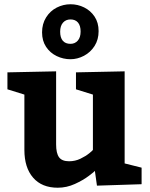

<svg xmlns="http://www.w3.org/2000/svg" viewBox="-20 -877 709 907"><path d="M15.1 -535.2 245.1 -540V-194.8Q245.1 -152.8 259 -134Q272.9 -115.2 306.2 -115.2Q335 -115.2 359.9 -127.2Q384.8 -139.2 401.9 -153.1Q418.9 -167 418.9 -168.9V-430.2L338.9 -455.1V-535.2L568.8 -540V-105L648.9 -85V-6.8L438 0L428.2 -69.8Q428.2 -67.9 400.6 -46.9Q373 -25.9 334 -8.1Q294.9 9.8 252.9 9.8Q177.7 9.8 136.5 -37.6Q95.2 -85 95.2 -168.9V-430.2L15.1 -455.1ZM313 -856.9Q347.2 -856.9 377.4 -842Q407.7 -827.1 426.8 -798.6Q445.8 -770 445.8 -730Q445.8 -689.9 426.8 -659.9Q407.7 -629.9 376.7 -613.5Q345.7 -597.2 313 -597.2Q278.8 -597.2 247.8 -612.1Q216.8 -627 197.8 -655.5Q178.7 -684.1 178.7 -724.1Q178.7 -764.2 197.8 -794.7Q216.8 -825.2 247.8 -841.1Q278.8 -856.9 313 -856.9ZM313 -669.9Q334 -669.9 347.4 -685.1Q360.8 -700.2 360.8 -728Q360.8 -755.9 348.4 -770.5Q335.9 -785.2 313 -785.2Q291 -785.2 277.6 -770Q264.2 -754.9 264.2 -727.1Q264.2 -699.2 276.6 -684.6Q289.1 -669.9 313 -669.9Z"/></svg>

Font: Kadwa
Style: Regular
Weight: 400
Designer: Sol Matas
Foundry: Sol Matas
Version: Version 1.000;PS 001.000;hotconv 1.0.70;makeotf.lib2.5.58329